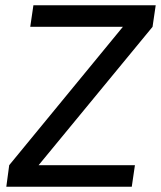

<svg xmlns="http://www.w3.org/2000/svg" viewBox="-20 -710 612 730"><path d="M448 -609 560 -608 126 -81 15 -82ZM493 -82 481 0H4L15 -82ZM572 -690 560 -608H95L107 -690Z"/></svg>

Font: Exo 2 Medium
Style: Italic
Weight: 500
Italic angle: -8°
Designer: Natanael Gama
Foundry: Natanael Gama
Version: Version 2.010